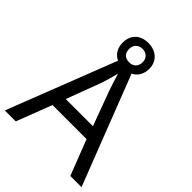

<svg xmlns="http://www.w3.org/2000/svg" viewBox="-245 -1004 1129 1129"><g transform="rotate(45 319.5 -439.0)"><path d="M545 0H638L374 -680C407 -696 428 -729 428 -774C428 -839 380 -878 317 -878C252 -878 208 -839 208 -773C208 -727 229 -694 264 -678L0 0H91L176 -221H459ZM317 -717C281 -717 261 -738 261 -773C261 -808 285 -829 317 -829C349 -829 373 -808 373 -773C373 -738 350 -717 317 -717ZM352 -517 432 -301H206L287 -517C295 -540 308 -583 318 -624C325 -599 346 -533 352 -517Z"/></g></svg>

Font: Noto Sans Bhaiksuki
Style: Regular
Weight: 400
Designer: Monotype Design Team
Foundry: Monotype Imaging Inc.
Version: Version 2.002